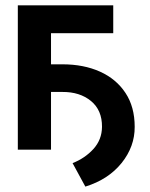

<svg xmlns="http://www.w3.org/2000/svg" viewBox="-20 -566 569 726"><path d="M408.2 -545.9V-440.4H172.9V-322.8H215.8Q296.4 -322.8 357.9 -295.2Q419.4 -267.6 454.3 -214.8Q489.3 -162.1 489.3 -86.4Q489.7 -11.7 439.7 50.5Q389.6 112.8 302.7 139.6L254.4 50.8Q300.8 32.7 333 -2.4Q365.2 -37.6 365.7 -86.4Q366.2 -149.4 324 -184.1Q281.7 -218.8 215.8 -218.3H172.9V0H47.4V-545.9Z"/></svg>

Font: Inter Tight SemiBold
Style: Regular
Weight: 600
Designer: Rasmus Andersson
Foundry: rsms
Version: Version 3.004; ttfautohint (v1.8.4.7-5d5b)